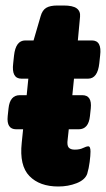

<svg xmlns="http://www.w3.org/2000/svg" viewBox="-20 -670 385 698"><path d="M192 8Q124 8 87 -30Q50 -68 59 -151L64 -200H39Q3 -200 8 -248L11 -276Q16 -324 52 -324H77L83 -384H58Q21 -384 28 -440L31 -468Q37 -523 72 -523H102L128 -612Q134 -633 148 -641.5Q162 -650 189 -650H211Q245 -650 259 -639.5Q273 -629 271 -609L263 -523H314Q351 -523 344 -468L341 -440Q335 -384 300 -384H249L243 -324H279Q315 -324 310 -276L307 -248Q302 -200 266 -200H230L226 -163Q223 -142 229.5 -134Q236 -126 252 -126Q270 -126 282 -132Q294 -138 301 -138Q309 -138 309 -119Q309 -105 306 -81.5Q303 -58 297 -38Q289 -16 258.5 -4Q228 8 192 8Z"/></svg>

Font: Asap ExtraBold
Style: Italic
Weight: 800
Italic angle: -6°
Designer: Pablo Cosgaya
Foundry: Omnibus-Type
Version: Version 3.001; ttfautohint (v1.8.4.7-5d5b)